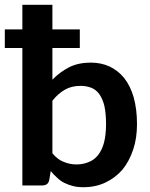

<svg xmlns="http://www.w3.org/2000/svg" viewBox="-31 -763 619 790"><path d="M184.6 -348.6V-132.3Q206.1 -106.4 230.5 -97.2Q256.3 -86.4 283.7 -86.4Q310.5 -86.4 334 -96.2Q356.9 -105 372.6 -125Q389.2 -146.5 397 -176.3Q405.3 -208.5 405.3 -252.4Q405.3 -296.4 398.4 -327.6Q391.6 -355.5 377.4 -376Q364.7 -393.6 344.7 -401.9Q323.7 -409.7 300.8 -409.7Q262.7 -409.7 235.4 -393.6Q207.5 -377.4 184.6 -348.6ZM184.6 -565.4V-435.1Q213.9 -465.8 253.4 -486.3Q291.5 -505.4 342.8 -505.4Q384.8 -505.4 419.9 -489.3Q454.6 -473.1 480 -441.9Q505.4 -409.7 519 -362.8Q532.7 -313.5 532.7 -252.4Q532.7 -194.3 517.1 -147.9Q500.5 -98.6 473.1 -65.4Q444.3 -31.7 403.3 -12.2Q362.8 7.3 312 7.3Q288.1 7.3 269 2.4Q252.4 -1.5 233.4 -10.7Q218.3 -18.1 204.1 -31.7Q190.9 -43.5 177.7 -59.1L171.9 -23.9Q169.4 -10.7 162.1 -5.4Q154.3 0 142.1 0H61V-565.4H-11.2V-642.1H61V-743.2H184.6V-642.1H297.4V-565.4Z"/></svg>

Font: Lato-SemiBold
Style: Bold
Weight: 500
Designer: Lukasz Dziedzic with Adam Twardoch and Botio Nikoltchev
Foundry: tyPoland Lukasz Dziedzic
Version: ""